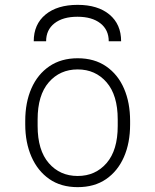

<svg xmlns="http://www.w3.org/2000/svg" viewBox="-20 -761 640 791"><path d="M300 10Q231 10 183 -23.5Q135 -57 109.5 -115.5Q84 -174 84 -248V-263Q84 -339 109.5 -397Q135 -455 183.5 -488Q232 -521 300 -521Q369 -521 417.5 -487.5Q466 -454 491 -396Q516 -338 516 -263V-248Q516 -172 490.5 -114Q465 -56 417 -23Q369 10 300 10ZM300 -36Q373 -36 419 -89Q465 -142 465 -242V-269Q465 -369 419 -422Q373 -475 300 -475Q227 -475 181 -422Q135 -369 135 -269V-242Q135 -142 181 -89Q227 -36 300 -36ZM119 -591Q119 -661 167.5 -701Q216 -741 300 -741Q383 -741 431 -701Q479 -661 479 -591H428Q428 -638 393.5 -665Q359 -692 299 -692Q239 -692 204.5 -665Q170 -638 170 -591Z"/></svg>

Font: Chivo Mono Thin
Style: Regular
Weight: 250
Designer: Hector Gatti
Foundry: Omnibus-Type
Version: Version 1.008